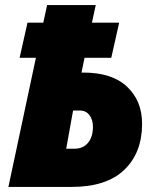

<svg xmlns="http://www.w3.org/2000/svg" viewBox="-20 -734 622 754"><path d="M121 -507H57L88 -645H150L165 -714H356L341 -645H448L417 -507H312L300 -449H308Q420 -449 479 -393.5Q538 -338 538 -248Q538 -134 468 -67Q398 0 262 0H13ZM273 -150Q306 -150 325.5 -173Q345 -196 345 -237Q345 -263 331.5 -281.5Q318 -300 293 -300H267L240 -150Z"/></svg>

Font: Noto Sans Display Black
Style: Italic
Weight: 900
Italic angle: -12°
Designer: Monotype Design team
Foundry: Monotype Imaging Inc.
Version: Version 1.000